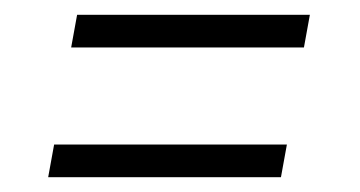

<svg xmlns="http://www.w3.org/2000/svg" viewBox="-20 -384 486 259"><path d="M76 -320 84 -364H398L390 -320ZM45 -145 53 -189H367L359 -145Z"/></svg>

Font: Archivo ExtraCondensed Thin
Style: Italic
Weight: 250
Width: 2
Italic angle: -10°
Designer: Hector Gatti
Foundry: Omnibus-Type
Version: Version 2.001